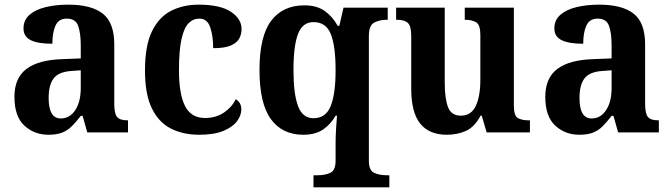

<svg xmlns="http://www.w3.org/2000/svg" viewBox="-20 -569 2881 825"><path d="M188 10Q127 10 84.5 -29.5Q42 -69 42 -153Q42 -234 94 -273Q146 -312 250 -315L327 -318V-374Q327 -426 316 -457.5Q305 -489 267 -489Q232 -489 218.5 -459Q205 -429 205 -381Q143 -381 112 -396.5Q81 -412 81 -447Q81 -483 107 -505.5Q133 -528 176.5 -538.5Q220 -549 274 -549Q372 -549 421.5 -510.5Q471 -472 471 -378V-123Q471 -81 483 -66.5Q495 -52 527 -52H530V0H355L335 -71H327Q306 -44 288 -26Q270 -8 246.5 1Q223 10 188 10ZM241 -60Q280 -60 303.5 -96Q327 -132 327 -191V-267L286 -264Q231 -260 210 -231.5Q189 -203 189 -148Q189 -60 241 -60Z M836 10Q767 10 714.5 -16.5Q662 -43 632.5 -103.5Q603 -164 603 -266Q603 -374 633.5 -435.5Q664 -497 716 -523Q768 -549 833 -549Q926 -549 972 -518.5Q1018 -488 1018 -444Q1018 -422 1008 -403.5Q998 -385 972 -373.5Q946 -362 896 -362Q896 -413 883.5 -451Q871 -489 837 -489Q810 -489 790.5 -469.5Q771 -450 760 -401.5Q749 -353 749 -267Q749 -165 775 -113.5Q801 -62 861 -62Q908 -62 942.5 -85.5Q977 -109 993 -143Q1017 -128 1017 -99Q1017 -74 999 -49Q981 -24 941 -7Q901 10 836 10Z M1327 236V184H1346Q1377 184 1399.5 173.5Q1422 163 1422 121V49Q1422 18 1424 -15.5Q1426 -49 1428 -72H1422Q1402 -36 1369 -13Q1336 10 1283 10Q1193 10 1144 -57Q1095 -124 1095 -269Q1095 -413 1145 -479.5Q1195 -546 1288 -546Q1341 -546 1375 -522Q1409 -498 1431 -458H1438L1456 -536H1646V-484H1642Q1611 -484 1588 -472Q1565 -460 1565 -414V122Q1565 163 1587.5 173.5Q1610 184 1641 184H1653V236ZM1327 -61Q1380 -61 1401 -113.5Q1422 -166 1422 -267Q1422 -371 1401.5 -422.5Q1381 -474 1327 -474Q1280 -474 1260.5 -423Q1241 -372 1241 -268Q1241 -166 1260.5 -113.5Q1280 -61 1327 -61Z M1900 10Q1824 10 1785.5 -38Q1747 -86 1747 -188V-414Q1747 -457 1732.5 -470.5Q1718 -484 1685 -484H1682V-536H1891V-213Q1891 -146 1905 -109Q1919 -72 1960 -72Q2005 -72 2024.5 -114Q2044 -156 2044 -226V-419Q2044 -463 2025.5 -473.5Q2007 -484 1980 -484H1977V-536H2188V-115Q2188 -71 2205.5 -61.5Q2223 -52 2250 -52H2257V0H2071L2050 -72H2045Q2019 -23 1982 -6.5Q1945 10 1900 10Z M2469 10Q2408 10 2365.5 -29.5Q2323 -69 2323 -153Q2323 -234 2375 -273Q2427 -312 2531 -315L2608 -318V-374Q2608 -426 2597 -457.5Q2586 -489 2548 -489Q2513 -489 2499.5 -459Q2486 -429 2486 -381Q2424 -381 2393 -396.5Q2362 -412 2362 -447Q2362 -483 2388 -505.5Q2414 -528 2457.5 -538.5Q2501 -549 2555 -549Q2653 -549 2702.5 -510.5Q2752 -472 2752 -378V-123Q2752 -81 2764 -66.5Q2776 -52 2808 -52H2811V0H2636L2616 -71H2608Q2587 -44 2569 -26Q2551 -8 2527.5 1Q2504 10 2469 10ZM2522 -60Q2561 -60 2584.5 -96Q2608 -132 2608 -191V-267L2567 -264Q2512 -260 2491 -231.5Q2470 -203 2470 -148Q2470 -60 2522 -60Z"/></svg>

Font: Noto Serif Tamil SemiCondensed
Style: Bold Italic
Weight: 700
Width: 4
Italic angle: -12°
Designer: Indian Type Foundry, Tom Grace, and the Monotype Design Team
Foundry: Monotype Imaging Inc.
Version: Version 2.003; ttfautohint (v1.8.4.7-5d5b)